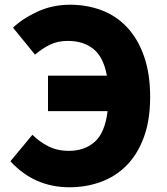

<svg xmlns="http://www.w3.org/2000/svg" viewBox="-20 -778 707 812"><path d="M35 -661Q76 -700 139 -729Q202 -758 277 -758Q348 -758 410 -734.5Q472 -711 517.5 -662.5Q563 -614 589 -540.5Q615 -467 615 -368Q615 -269 588 -196.5Q561 -124 514.5 -77.5Q468 -31 406 -8.5Q344 14 274 14Q125 14 24 -96L117 -208Q146 -179 184 -159.5Q222 -140 271 -140Q338 -140 381 -178.5Q424 -217 435 -308H183V-458H432Q418 -536 375.5 -570.5Q333 -605 267 -605Q225 -605 192.5 -589.5Q160 -574 128 -547Z"/></svg>

Font: Kinto Sans Black
Style: Regular
Weight: 900
Designer: Authors: Ryoko NISHIZUKA  (kana & ideographs); Paul D. Hunt (Latin, Greek & Cyrillic); Wenlong ZHANG  (bopomofo); Sandol
Foundry: Adobe Systems Incorporated, ookami Inc.
Version: Version 0.001